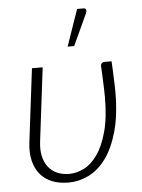

<svg xmlns="http://www.w3.org/2000/svg" viewBox="-53 -778 611 829"><g transform="rotate(-5 252.5 -364.0)"><path d="M51.5 0ZM142.5 -497.5 103.5 -179.5Q99 -144 105.2 -116Q111.5 -88 126.5 -68.8Q141.5 -49.5 164.5 -39.2Q187.5 -29 217.5 -29Q248.5 -29 280.8 -45Q313 -61 339.2 -98Q365.5 -135 382.2 -195.8Q399 -256.5 399 -346Q399 -359.5 398.5 -376.5Q398 -393.5 397.2 -411.5Q396.5 -429.5 395.8 -447.2Q395 -465 394 -480Q394 -489.5 399.2 -493.5Q404.5 -497.5 409.5 -497.5H441Q442 -481.5 442.8 -463.8Q443.5 -446 444.2 -428.5Q445 -411 445.5 -394.8Q446 -378.5 446 -365.5Q446 -264 425.8 -192.8Q405.5 -121.5 372.5 -77Q339.5 -32.5 297.2 -12.2Q255 8 211 8Q170 8 139 -4.8Q108 -17.5 88 -41.8Q68 -66 59.8 -100.8Q51.5 -135.5 57 -179.5L96 -497.5ZM257.5 -577 312.5 -735.5H340.5Q348.5 -735.5 350.8 -729.2Q353 -723 349 -713.5L286 -577Z"/></g></svg>

Font: Lato Light
Style: Italic
Weight: 300
Italic angle: -7°
Designer: Lukasz Dziedzic
Foundry: tyPoland Lukasz Dziedzic
Version: Version 2.007; 2014-02-27